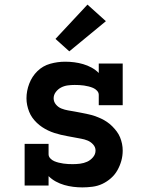

<svg xmlns="http://www.w3.org/2000/svg" viewBox="-20 -806 640 834"><path d="M338 8Q318 8 298 5.5Q278 3 259 -2.5Q240 -8 222.5 -17.5Q205 -27 191 -41V0H87V-181H191V-136Q191 -126 198.5 -118Q206 -110 215.5 -106Q225 -102 235 -99.5Q245 -97 255.5 -95.5Q266 -94 276 -93.5Q286 -93 296 -93Q312 -93 328 -95Q344 -97 358.5 -103.5Q373 -110 384 -123Q395 -136 395 -152Q395 -167 384.5 -178.5Q374 -190 360.5 -195.5Q347 -201 332.5 -203.5Q318 -206 303 -209Q288 -212 273.5 -214.5Q259 -217 244.5 -220.5Q230 -224 216 -228.5Q202 -233 188.5 -239.5Q175 -246 163 -254Q151 -262 140 -272.5Q129 -283 120.5 -295Q112 -307 106.5 -321Q101 -335 98 -349.5Q95 -364 95 -379Q95 -411 107 -442.5Q119 -474 142.5 -497Q166 -520 198 -529Q230 -538 263 -538Q283 -538 302.5 -535.5Q322 -533 341 -527.5Q360 -522 377.5 -512.5Q395 -503 409 -489V-530H513V-349H409V-394Q409 -404 401.5 -412Q394 -420 384.5 -424Q375 -428 365 -430.5Q355 -433 345 -434.5Q335 -436 324.5 -436.5Q314 -437 304 -437Q289 -437 274 -435Q259 -433 245.5 -426Q232 -419 222.5 -406.5Q213 -394 213 -379Q213 -364 223 -352Q233 -340 247 -334.5Q261 -329 275.5 -326.5Q290 -324 304.5 -321.5Q319 -319 333.5 -316Q348 -313 362.5 -310Q377 -307 391.5 -302Q406 -297 419 -291Q432 -285 444.5 -276.5Q457 -268 467.5 -257.5Q478 -247 487 -235Q496 -223 501.5 -209.5Q507 -196 510 -181.5Q513 -167 513 -152Q513 -129 507 -107.5Q501 -86 490 -66.5Q479 -47 462 -32Q445 -17 425 -7.5Q405 2 382.5 5Q360 8 338 8ZM281 -583 221 -637 360 -786 440 -714Z"/></svg>

Font: Iosevka Slab Extended
Style: Bold
Weight: 700
Width: 7
Monospace: yes
Designer: Belleve Invis
Foundry: Belleve Invis
Version: Version 11.1.0; ttfautohint (v1.8.3)